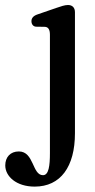

<svg xmlns="http://www.w3.org/2000/svg" viewBox="-24 -494 372 748"><path d="M111 233C212 233 268 155.5 268 25V-446.5C268 -464.5 257.5 -474.5 241 -474.5C228.5 -474.5 214 -469.5 195 -463L122.5 -438C106 -432.5 98.5 -423.5 98.5 -411.5C98.5 -399.5 105.5 -390 117.5 -390L149.5 -389.5C164 -389.5 170.5 -379 170.5 -358.5V102.5C170.5 151.5 166 188.5 143.5 188.5C101 188.5 109 96 49.5 96C16.5 96 -3.5 118 -3.5 150.5C-3.5 193 39.5 233 111 233Z"/></svg>

Font: dr Title
Style: Regular
Weight: 400
Version: Version 1.000;hotconv 1.0.109;makeotfexe 2.5.65596